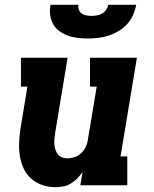

<svg xmlns="http://www.w3.org/2000/svg" viewBox="-20 -770 640 798"><path d="M210 8Q182 8 155.5 -1Q129 -10 109 -28Q89 -46 78 -70.5Q67 -95 62.5 -122Q58 -149 59.5 -178Q61 -207 65 -235L94 -410H67V-530H261L209 -216Q207 -204 206 -192.5Q205 -181 206 -169.5Q207 -158 210.5 -147.5Q214 -137 220.5 -128.5Q227 -120 237.5 -116Q248 -112 260 -112Q275 -112 290 -117Q305 -122 317 -133Q329 -144 336 -158.5Q343 -173 345 -188L382 -410H354V-530H549L481 -120H509V0H314L323 -56Q314 -41 301.5 -28.5Q289 -16 274 -7Q259 2 242.5 5Q226 8 210 8ZM345 -610Q324 -610 302.5 -612.5Q281 -615 262 -622Q243 -629 227 -640.5Q211 -652 201 -669.5Q191 -687 188.5 -708Q186 -729 190 -750H306Q304 -739 308 -729Q312 -719 320 -713.5Q328 -708 339 -706Q350 -704 360 -704Q371 -704 382.5 -706Q394 -708 404 -713.5Q414 -719 421 -729Q428 -739 430 -750H546Q542 -728 533 -707.5Q524 -687 508.5 -670Q493 -653 473 -641Q453 -629 431.5 -622Q410 -615 388 -612.5Q366 -610 345 -610Z"/></svg>

Font: Iosevka Curly Slab HvExObl
Style: Regular
Weight: 900
Width: 7
Italic angle: -9°
Monospace: yes
Designer: Belleve Invis
Foundry: Belleve Invis
Version: Version 11.1.0; ttfautohint (v1.8.3)